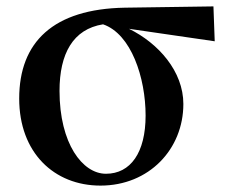

<svg xmlns="http://www.w3.org/2000/svg" viewBox="-20 -564 714 600"><path d="M311 -21C238 -21 166 -115 166 -280C166 -396 208 -473 302 -488C390 -458 435 -321 435 -203C435 -87 388 -21 311 -21ZM651 -435 647 -544 370 -540C147 -536 40 -433 40 -256C40 -87 149 16 294 16C446 16 553 -98 553 -239C553 -341 475 -429 383 -474Z"/></svg>

Font: Source Han Serif
Style: Bold
Weight: 700
Designer: Ryoko NISHIZUKA 西塚涼子 (kana & ideographs); Frank Grießhammer (Latin, Greek & Cyrillic); Wenlong ZHANG 张文龙 (bopomofo); San
Foundry: Adobe Systems Incorporated
Version: Version 1.001;PS 1.001;hotconv 16.6.54;makeotf.lib2.5.65590